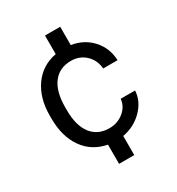

<svg xmlns="http://www.w3.org/2000/svg" viewBox="-181 -757 910 989"><g transform="rotate(-30 273.5 -262.5)"><path d="M286.1 -64Q335 -64 371.1 -93.5Q407.2 -123 411.1 -166.5H496.6Q493.7 -105 445.3 -55.9Q397 -6.8 326.7 5.9V119.6H236.3V5.4Q148.9 -11.2 100.1 -80.6Q51.3 -149.9 51.3 -257.3V-274.4Q51.3 -377.9 100.6 -447.5Q149.9 -517.1 236.3 -533.2V-643.6H326.7V-534.7Q399.9 -523.4 446.8 -471.7Q493.7 -419.9 496.6 -346.7H411.1Q407.2 -397.9 372.3 -430.9Q337.4 -463.9 286.1 -463.9Q217.3 -463.9 179.4 -414.3Q141.6 -364.7 141.6 -271V-253.9Q141.6 -162.6 179.4 -113.3Q217.3 -64 286.1 -64Z"/></g></svg>

Font: Roboto
Style: Regular
Weight: 400
Designer: Google
Version: Version 2.001047; 2015